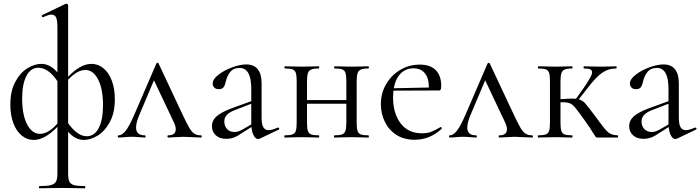

<svg xmlns="http://www.w3.org/2000/svg" viewBox="-20 -745 3793 1040"><path d="M349 -31V194Q349 224 355.5 238Q362 252 380.5 257.5Q399 263 440 263Q442 263 442 269Q442 275 440 275Q407 275 389 274L321 273L246 274Q227 275 193 275Q191 275 191 269Q191 263 193 263Q236 263 256 257.5Q276 252 283.5 238Q291 224 291 194V-58Q223 13 162 13Q127 13 98 -10.5Q69 -34 52.5 -77.5Q36 -121 36 -179Q36 -252 63 -302Q90 -352 129 -375.5Q168 -399 204 -399Q251 -399 291 -353V-598Q291 -634 284 -650Q277 -666 259 -666Q244 -666 214 -652H212Q208 -652 206.5 -656.5Q205 -661 208 -663L335 -724L339 -725Q342 -725 345.5 -722.5Q349 -720 349 -717V-329Q415 -399 476 -399Q511 -399 540 -375.5Q569 -352 585.5 -308.5Q602 -265 602 -207Q602 -134 575 -84Q548 -34 509 -10.5Q470 13 434 13Q388 13 349 -31ZM291 -76V-305Q269 -339 242.5 -358.5Q216 -378 188 -378Q146 -378 123 -333.5Q100 -289 100 -211Q100 -122 127 -71Q154 -20 196 -20Q243 -20 291 -76ZM349 -313V-78Q371 -46 397 -26.5Q423 -7 450 -7Q492 -7 515 -52Q538 -97 538 -175Q538 -263 511.5 -314.5Q485 -366 442 -366Q398 -366 349 -313Z M1068 0Q1053 0 1021 -2Q989 -4 973 -4Q959 -4 931 -2Q903 0 891 0Q887 0 887 -6Q887 -12 891 -12Q932 -12 932 -45Q932 -62 921 -84L814 -310L735 -123Q717 -81 717 -54Q717 -12 764 -12Q769 -12 769 -6Q769 0 764 0Q752 0 734 -2Q712 -4 695 -4Q675 -4 655 -2Q637 0 623 0Q618 0 618 -6Q618 -12 623 -12Q641 -12 661 -37Q681 -62 711 -132L827 -401Q829 -405 833.5 -405Q838 -405 839 -401L963 -137Q990 -79 1004 -55Q1018 -31 1032 -21.5Q1046 -12 1068 -12Q1073 -12 1073 -6Q1073 0 1068 0Z M1487 -54Q1491 -54 1492.5 -49.5Q1494 -45 1490 -43L1387 6Q1381 8 1378 8Q1365 8 1355 -9.5Q1345 -27 1342 -57L1290 -24Q1266 -7 1246.5 0Q1227 7 1206 7Q1169 7 1148.5 -12.5Q1128 -32 1128 -62Q1128 -92 1152 -114Q1176 -136 1231 -157L1341 -197V-264Q1341 -377 1278 -377Q1244 -377 1226.5 -354.5Q1209 -332 1203 -303Q1199 -284 1191.5 -273Q1184 -262 1165 -262Q1149 -262 1140.5 -271Q1132 -280 1132 -292Q1132 -316 1163 -340Q1194 -364 1237 -380Q1280 -396 1314 -396Q1355 -396 1376 -370Q1397 -344 1397 -295V-108Q1397 -73 1406 -56.5Q1415 -40 1435 -40Q1452 -40 1485 -54ZM1341 -71V-76V-183L1248 -147Q1221 -136 1208 -121.5Q1195 -107 1195 -87Q1195 -62 1210 -46Q1225 -30 1251 -30Q1271 -30 1298 -46Z M1975 0Q1950 0 1936 -1L1885 -2L1832 -1Q1817 0 1792 0Q1789 0 1789 -6Q1789 -12 1792 -12Q1820 -12 1833 -17Q1846 -22 1851 -36.5Q1856 -51 1856 -81V-183H1643V-81Q1643 -51 1647.5 -36.5Q1652 -22 1665 -17Q1678 -12 1706 -12Q1709 -12 1709 -6Q1709 0 1706 0Q1681 0 1667 -1L1616 -2L1563 -1Q1549 0 1523 0Q1520 0 1520 -6Q1520 -12 1523 -12Q1551 -12 1564.5 -17Q1578 -22 1582.5 -36.5Q1587 -51 1587 -81V-305Q1587 -335 1582.5 -349.5Q1578 -364 1565 -369Q1552 -374 1524 -374Q1521 -374 1521 -380Q1521 -386 1524 -386Q1549 -386 1563 -385L1616 -384L1668 -385Q1682 -386 1706 -386Q1709 -386 1709 -380Q1709 -374 1706 -374Q1678 -374 1665 -368Q1652 -362 1647.5 -347.5Q1643 -333 1643 -303V-203H1856V-305Q1856 -335 1851.5 -349.5Q1847 -364 1834 -369Q1821 -374 1793 -374Q1790 -374 1790 -380Q1790 -386 1793 -386Q1818 -386 1833 -385L1885 -384L1937 -385Q1951 -386 1975 -386Q1978 -386 1978 -380Q1978 -374 1975 -374Q1947 -374 1934 -368Q1921 -362 1916.5 -347.5Q1912 -333 1912 -303V-81Q1912 -51 1916.5 -36.5Q1921 -22 1934 -17Q1947 -12 1975 -12Q1978 -12 1978 -6Q1978 0 1975 0Z M2367 -57Q2370 -57 2372 -53Q2374 -49 2372 -47Q2308 12 2226 12Q2168 12 2127 -14.5Q2086 -41 2064.5 -85.5Q2043 -130 2043 -181Q2043 -240 2071.5 -289Q2100 -338 2148 -366.5Q2196 -395 2254 -395Q2311 -395 2340.5 -365Q2370 -335 2370 -280Q2370 -267 2367.5 -261Q2365 -255 2359 -255L2111 -254Q2109 -232 2109 -218Q2109 -131 2150 -77Q2191 -23 2265 -23Q2295 -23 2315.5 -31Q2336 -39 2365 -56ZM2113 -267 2303 -271Q2303 -322 2281 -348.5Q2259 -375 2220 -375Q2178 -375 2150 -346.5Q2122 -318 2113 -267Z M2862 0Q2847 0 2815 -2Q2783 -4 2767 -4Q2753 -4 2725 -2Q2697 0 2685 0Q2681 0 2681 -6Q2681 -12 2685 -12Q2726 -12 2726 -45Q2726 -62 2715 -84L2608 -310L2529 -123Q2511 -81 2511 -54Q2511 -12 2558 -12Q2563 -12 2563 -6Q2563 0 2558 0Q2546 0 2528 -2Q2506 -4 2489 -4Q2469 -4 2449 -2Q2431 0 2417 0Q2412 0 2412 -6Q2412 -12 2417 -12Q2435 -12 2455 -37Q2475 -62 2505 -132L2621 -401Q2623 -405 2627.5 -405Q2632 -405 2633 -401L2757 -137Q2784 -79 2798 -55Q2812 -31 2826 -21.5Q2840 -12 2862 -12Q2867 -12 2867 -6Q2867 0 2862 0Z M3326 0H3216Q3210 0 3208 -2Q3206 -4 3199 -15Q3172 -59 3145 -96Q3109 -146 3094.5 -163.5Q3080 -181 3064 -186.5Q3048 -192 3016 -191V-81Q3016 -51 3020.5 -36.5Q3025 -22 3038 -17Q3051 -12 3079 -12Q3081 -12 3081 -6Q3081 0 3079 0Q3054 0 3039 -1L2989 -2L2937 -1Q2922 0 2895 0Q2893 0 2893 -6Q2893 -12 2895 -12Q2923 -12 2936.5 -17Q2950 -22 2954.5 -36.5Q2959 -51 2959 -81V-305Q2959 -335 2954.5 -349.5Q2950 -364 2937 -369Q2924 -374 2896 -374Q2894 -374 2894 -380Q2894 -386 2896 -386Q2922 -386 2936 -385L2989 -384L3040 -385Q3055 -386 3079 -386Q3081 -386 3081 -380Q3081 -374 3079 -374Q3051 -374 3038 -368Q3025 -362 3020.5 -347.5Q3016 -333 3016 -303V-208Q3030 -208 3050 -210L3081 -211Q3094 -211 3100 -210L3142 -269Q3165 -303 3176 -322.5Q3187 -342 3187 -353Q3187 -365 3176.5 -369.5Q3166 -374 3143 -374Q3141 -374 3141 -380Q3141 -386 3143 -386Q3167 -386 3179 -385L3240 -384L3290 -385Q3300 -386 3318 -386Q3320 -386 3320 -380Q3320 -374 3318 -374Q3274 -374 3240.5 -350Q3207 -326 3162 -267L3115 -207Q3135 -202 3149.5 -185.5Q3164 -169 3204 -116L3229 -82Q3257 -43 3275 -28Q3293 -13 3326 -12Q3328 -12 3328 -6Q3328 0 3326 0Z M3747 -54Q3751 -54 3752.5 -49.5Q3754 -45 3750 -43L3647 6Q3641 8 3638 8Q3625 8 3615 -9.5Q3605 -27 3602 -57L3550 -24Q3526 -7 3506.5 0Q3487 7 3466 7Q3429 7 3408.5 -12.5Q3388 -32 3388 -62Q3388 -92 3412 -114Q3436 -136 3491 -157L3601 -197V-264Q3601 -377 3538 -377Q3504 -377 3486.5 -354.5Q3469 -332 3463 -303Q3459 -284 3451.5 -273Q3444 -262 3425 -262Q3409 -262 3400.5 -271Q3392 -280 3392 -292Q3392 -316 3423 -340Q3454 -364 3497 -380Q3540 -396 3574 -396Q3615 -396 3636 -370Q3657 -344 3657 -295V-108Q3657 -73 3666 -56.5Q3675 -40 3695 -40Q3712 -40 3745 -54ZM3601 -71V-76V-183L3508 -147Q3481 -136 3468 -121.5Q3455 -107 3455 -87Q3455 -62 3470 -46Q3485 -30 3511 -30Q3531 -30 3558 -46Z"/></svg>

Font: Cormorant Garamond
Style: Regular
Weight: 400
Designer: Christian Thalmann (Catharsis Fonts)
Version: Version 3.000